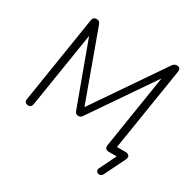

<svg xmlns="http://www.w3.org/2000/svg" viewBox="-186 -902 1259 1253"><g transform="rotate(30 444.0 -275.5)"><path d="M740 143 816 -11C829 -38 817 -54 790 -54H726L825 -678C828 -699 819 -711 801 -711C785 -711 776 -705 767 -692L412 -173L225 -687C219 -704 211 -711 195 -711C177 -711 167 -703 164 -683L61 -31C58 -11 68 1 87 1C105 1 113 -9 116 -26L206 -591L377 -125C383 -110 391 -103 406 -103C419 -103 426 -108 434 -120L754 -587L667 -36C663 -12 674 0 694 0H755L694 124C678 157 724 175 740 143Z"/></g></svg>

Font: SN Pro Light
Style: Italic
Weight: 300
Italic angle: -8.99998°
Designer: Tobias Whetton
Foundry: Supernotes
Version: Version 1.001;Glyphs 3.2 (3249)